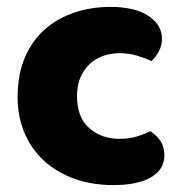

<svg xmlns="http://www.w3.org/2000/svg" viewBox="-20 -521 529 556"><path d="M326 -367Q301 -367 278.5 -359Q256 -351 239.5 -335.5Q223 -320 213 -297Q203 -274 203 -243Q203 -181 238.5 -150Q274 -119 325 -119Q355 -119 377 -126Q399 -133 416 -141Q436 -127 446 -110.5Q456 -94 456 -71Q456 -30 417 -7.5Q378 15 309 15Q246 15 195 -3.5Q144 -22 107.5 -55.5Q71 -89 51 -136Q31 -183 31 -240Q31 -306 52.5 -355.5Q74 -405 111 -437Q148 -469 196.5 -485Q245 -501 299 -501Q371 -501 410 -475Q449 -449 449 -408Q449 -389 440 -372.5Q431 -356 419 -344Q402 -352 378 -359.5Q354 -367 326 -367Z"/></svg>

Font: BALOOCHETTANREGULAR
Style: Book
Weight: 400
Designer: Maithili Shingre and Ek Type
Foundry: Ek Type
Version: Version 1.100;PS 1.000;hotconv 1.0.88;makeotf.lib2.5.647800;